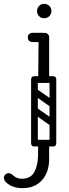

<svg xmlns="http://www.w3.org/2000/svg" viewBox="-50 -671 358 1000"><path d="M180 -576Q164 -576 153.5 -587Q143 -598 143 -614Q143 -629 153.5 -640Q164 -651 180 -651Q196 -651 207 -640Q218 -629 218 -614Q218 -598 207 -587Q196 -576 180 -576ZM149 -252 151 -477Q151 -487 158.5 -493.5Q166 -500 178 -500Q192 -500 199 -493.5Q206 -487 206 -477V-252ZM205 -476Q203 -463 196 -459Q192 -452 171 -452H120Q108 -452 101 -459Q95 -465 95 -476Q95 -488 101 -493Q108 -500 120 -500H171Q182 -500 188 -498.5Q194 -497 195 -495Q199 -491 202 -486Q205 -481 205 -476ZM206 77V157Q206 225 169 267Q132 309 67 309Q42 309 19.5 301.5Q-3 294 -21 276Q-25 271 -27 266Q-29 261 -30 257Q-30 244 -20 236Q-14 231 -6 231Q7 231 19 243Q38 260 63 260Q110 260 128.5 225.5Q147 191 148 142L149 77ZM112 -257Q112 -274 129 -274H226Q243 -274 243 -257Q243 -239 227 -239H129Q122 -239 117 -243.5Q112 -248 112 -257ZM112 74Q112 57 129 57H226Q243 57 243 74Q243 92 227 92H129Q122 92 117 87.5Q112 83 112 74ZM118 -106Q128 -119 141 -110L235 -44Q249 -35 238 -19Q228 -6 215 -15L121 -81Q116 -85 114.5 -92Q113 -99 118 -106ZM118 -204Q128 -217 141 -208L235 -142Q249 -133 238 -117Q228 -104 215 -113L121 -179Q116 -183 114.5 -190Q113 -197 118 -204ZM225 92Q208 92 208 75V-257Q208 -274 225 -274Q243 -274 243 -258V74Q243 92 225 92ZM129 92Q112 92 112 75V-257Q112 -274 129 -274Q147 -274 147 -258V74Q147 92 129 92Z"/></svg>

Font: Agu Display Uzo
Style: Regular
Weight: 400
Designer: Oluwaseun Badejo
Version: Version 1.103